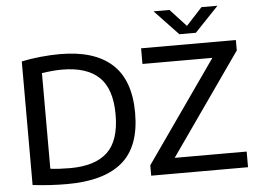

<svg xmlns="http://www.w3.org/2000/svg" viewBox="-61 -1027 1492 1112"><g transform="rotate(-5 685.5 -470.5)"><path d="M285 6Q238 6 188.8 3.2Q139.5 0.5 85 -6V-724.5Q136 -735.5 195.2 -741.5Q254.5 -747.5 308.5 -747.5Q508 -747.5 610.5 -654.5Q713 -561.5 713 -370Q713 -174.5 605.8 -84.2Q498.5 6 285 6ZM310 -84.5Q456 -84.5 527.8 -152.2Q599.5 -220 599.5 -370.5Q599.5 -520 528 -588.5Q456.5 -657 312.5 -657Q285 -657 255 -654.2Q225 -651.5 195.5 -647V-91Q244 -84.5 310 -84.5ZM774 0V-60.5L1186.5 -649H780V-740H1331V-679.5L918.5 -91H1337V0ZM1008 -802 870.5 -947H963L1056 -846L1149 -947H1242L1104 -802Z"/></g></svg>

Font: Encode Sans SemiExpanded SemiExpanded Medium
Style: Regular
Weight: 500
Width: 6
Designer: Multiple Designers
Foundry: Impallari Type
Version: Version 3.000; ttfautohint (v1.8.3) -l 8 -r 50 -G 200 -x 14 